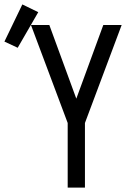

<svg xmlns="http://www.w3.org/2000/svg" viewBox="-95 -848 615 868"><path d="M211 0V-292L45 -735H128L250 -402L372 -735H455L289 -292V0ZM-15 -632 -75 -660 6 -828 78 -793Z"/></svg>

Font: Iosevka SS04
Style: Regular
Weight: 400
Monospace: yes
Designer: Belleve Invis
Foundry: Belleve Invis
Version: Version 19.0.0; ttfautohint (v1.8.4)